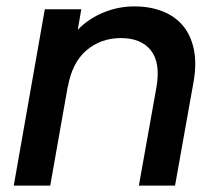

<svg xmlns="http://www.w3.org/2000/svg" viewBox="-20 -580 689 600"><path d="M469 -308Q482 -384 451.5 -422.5Q421 -461 358 -461Q295 -461 250 -422.5Q205 -384 192 -308V-311L137 0H23L120 -551H234L223 -487Q257 -522 303.5 -541Q350 -560 400 -560Q448 -560 487 -545Q526 -530 551 -500.5Q576 -471 585.5 -427Q595 -383 585 -325L527 0H414Z"/></svg>

Font: SVN-Poppins Medium
Style: Italic
Weight: 500
Italic angle: -10°
Designer: Ninad Kale (Devanagari), Jonny Pinhorn (Latin)
Foundry: Indian Type Foundry
Version: Version 3.002 2017; ttfautohint (v1.8.3)